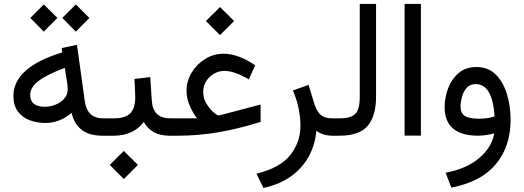

<svg xmlns="http://www.w3.org/2000/svg" viewBox="-20 -687 2653 972"><path d="M295.4 -596.2 363.8 -664.6 432.6 -596.2 363.8 -526.9ZM133.3 -596.2 201.7 -664.6 270.5 -596.2 201.7 -526.9ZM47.9 -201.2Q47.9 -272.9 108.9 -328.1Q169.9 -383.3 295.4 -421.9L292 -443.8L369.6 -460L409.7 -172.4Q415 -132.3 438.2 -110.1Q461.4 -87.9 501.5 -87.9H516.6V0H499.5Q431.6 0 393.3 -30Q355 -60.1 342.3 -115.7Q282.7 -64.5 210.4 -64.5Q166 -64.5 128.9 -78.9Q91.8 -93.3 69.8 -123.5Q47.9 -153.8 47.9 -201.2ZM308.1 -343.3Q221.7 -311.5 177.2 -278.6Q132.8 -245.6 132.8 -207Q132.8 -146.5 207.5 -146.5Q234.9 -146.5 261.2 -157.2Q287.6 -168 305.2 -187.7Q322.8 -207.5 322.8 -235.4Q322.8 -250 320.8 -263.2Z M852.1 0H840.3Q791 0 758.8 -17.8Q726.6 -35.6 708 -69.8Q683.1 -35.6 644 -17.8Q605 0 556.2 0H497.1V-87.9H556.2Q614.7 -87.9 639.6 -113.5Q664.6 -139.2 664.6 -193.8Q664.6 -216.8 663.1 -240.7Q661.6 -264.6 660.6 -287.1L740.7 -296.9L748.5 -176.8Q754.4 -87.9 841.3 -87.9H852.1ZM535.6 147.9 606.9 77.1 678.2 147.9 606.9 219.2Z M1022.5 -580.6 1093.8 -651.4 1165 -580.6 1093.8 -509.3ZM924.3 -226.6Q924.3 -276.9 950.4 -319.8Q976.6 -362.8 1019.3 -388.9Q1062 -415 1111.3 -415Q1186.5 -415 1272 -356.4L1239.7 -285.2Q1166.5 -328.1 1116.2 -328.1Q1087.9 -328.1 1063.5 -314Q1039.1 -299.8 1023.9 -275.9Q1008.8 -252 1008.8 -223.1Q1008.8 -188.5 1025.6 -161.4Q1042.5 -134.3 1061 -118.4Q1079.6 -102.5 1085 -102.5Q1090.3 -102.5 1100.6 -105.5L1299.3 -157.7V-69.8Q1183.1 -33.7 1082 -16.8Q981 0 883.8 0H832.5V-87.9H977.5Q957 -113.8 940.7 -151.6Q924.3 -189.5 924.3 -226.6Z M1581.1 -25.4Q1576.7 38.6 1547.1 97.4Q1517.6 156.2 1460.2 200.4Q1402.8 244.6 1314 264.6L1278.3 192.4Q1397.9 163.1 1449.5 97.9Q1501 32.7 1501 -49.8Q1501 -91.8 1491.9 -137Q1482.9 -182.1 1462.9 -229L1542 -257.3L1572.3 -158.7Q1585 -120.6 1605.2 -104.2Q1625.5 -87.9 1659.7 -87.9H1678.7V0H1665Q1634.8 0 1613.5 -7.8Q1592.3 -15.6 1581.1 -25.4Z M1659.2 0V-87.9H1698.7Q1742.7 -87.9 1764.6 -100.1Q1786.6 -112.3 1793.9 -136.5Q1801.3 -160.6 1801.3 -196.8V-667H1883.8V-197.3Q1883.8 -100.1 1841.6 -50Q1799.3 0 1698.2 0Z M2028.3 -667H2110.8V-0.5H2028.3Z M2481.9 -12.2Q2465.3 -6.8 2441.7 -3.4Q2418 0 2401.9 0Q2231 0 2231 -144.5Q2231 -192.9 2248.3 -239.5Q2265.6 -286.1 2301.5 -316.9Q2337.4 -347.7 2392.1 -347.7Q2451.7 -347.7 2490 -309.3Q2528.3 -271 2546.6 -210Q2564.9 -148.9 2564.9 -81.1Q2564.9 55.2 2490 144.5Q2415 233.9 2265.1 262.7L2235.8 187.5Q2342.3 167.5 2406.2 113Q2470.2 58.6 2481.9 -12.2ZM2483.9 -97.2Q2473.6 -261.2 2388.2 -261.2Q2358.4 -261.2 2341.6 -241.2Q2324.7 -221.2 2318.1 -194.6Q2311.5 -168 2311.5 -147Q2311.5 -113.3 2334.2 -99.6Q2356.9 -85.9 2404.3 -85.9Q2423.3 -85.9 2443.8 -88.6Q2464.4 -91.3 2483.9 -97.2Z"/></svg>

Font: Vazir
Style: Regular
Weight: 400
Designer: Saber Rastikerdar
Foundry: Saber Rastikerdar
Version: Version 30.0.0